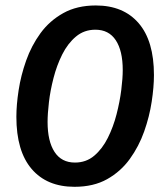

<svg xmlns="http://www.w3.org/2000/svg" viewBox="-20 -682 607 713"><path d="M256.7 11.7Q154.2 11.7 97.5 -54.6Q40.8 -120.8 40.8 -248.3Q40.8 -292.5 49.2 -347.1Q57.5 -401.7 77.1 -457.1Q96.7 -512.5 130.4 -558.8Q164.2 -605 215 -633.3Q265.8 -661.7 335.8 -661.7Q438.3 -661.7 495 -595.8Q551.7 -530 551.7 -403.3Q551.7 -359.2 543.3 -304.2Q535 -249.2 515.4 -193.8Q495.8 -138.3 462.1 -91.7Q428.3 -45 377.9 -16.7Q327.5 11.7 256.7 11.7ZM258.3 -78.3Q300 -78.3 330 -103.8Q360 -129.2 380.4 -170Q400.8 -210.8 412.9 -257.9Q425 -305 430.4 -348.3Q435.8 -391.7 435.8 -421.7Q435.8 -493.3 410 -532.5Q384.2 -571.7 334.2 -571.7Q292.5 -571.7 262.1 -546.2Q231.7 -520.8 211.2 -480Q190.8 -439.2 178.8 -392.5Q166.7 -345.8 161.7 -302.5Q156.7 -259.2 156.7 -229.2Q156.7 -157.5 182.5 -117.9Q208.3 -78.3 258.3 -78.3Z"/></svg>

Font: Familjen Grotesk GF Medium
Style: Italic
Weight: 500
Designer: Anders Wikstroem, Jonas Baeckman, Matilda Gysing, Kristian Moeller
Foundry: Familjen STHML AB
Version: Version 2.000; Beta; Release 4; Build 6